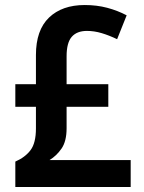

<svg xmlns="http://www.w3.org/2000/svg" viewBox="-20 -744 572 764"><path d="M317 -724Q365 -724 406.5 -713Q448 -702 484 -683L446 -588Q415 -603 385 -612Q355 -621 326 -621Q286 -621 265.5 -597.5Q245 -574 245 -520V-409H411V-319H245V-234Q245 -182 225 -153Q205 -124 177 -107H500V0H41V-101Q80 -118 101.5 -146.5Q123 -175 123 -233V-319H41V-409H123V-525Q123 -624 175 -674Q227 -724 317 -724Z"/></svg>

Font: Noto Sans Lao UI SemCond SemBd
Style: Regular
Weight: 600
Width: 4
Designer: Monotype Design Team
Foundry: Monotype Imaging Inc.
Version: Version 2.000; ttfautohint (v1.8.4.7-5d5b)